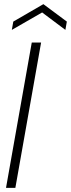

<svg xmlns="http://www.w3.org/2000/svg" viewBox="-20 -905 342 925"><path d="M9 0 133 -700H178L54 0ZM37 -761 44 -801 189 -885 302 -801 295 -761 183 -845Z"/></svg>

Font: DM Sans 36pt ExtraLight
Style: Italic
Weight: 250
Italic angle: -10°
Designer: Colophon Foundry, Jonny Pinhorn
Foundry: Colophon Foundry
Version: Version 4.004;gftools[0.9.30]